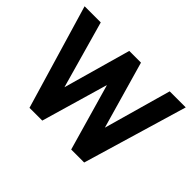

<svg xmlns="http://www.w3.org/2000/svg" viewBox="-145 -1014 1286 1286"><g transform="rotate(45 498.0 -371.0)"><path d="M825 -742 690 -263 553 -742H442L307 -263L172 -742H19L239 0H360L498 -475L634 0H757L977 -742Z"/></g></svg>

Font: Cheyenne Sans
Style: Bold
Weight: 700
Designer: The Public Sans project authors (U.S. Web Design System), Libre Franklin designed by Pablo Impallari and Rodrigo Fuenzal
Foundry: The Cheyenne Sans Project Authors
Version: Version 2.007